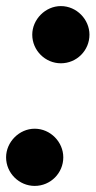

<svg xmlns="http://www.w3.org/2000/svg" viewBox="-21 -609 314 631"><path d="M93 2C145 2 187 -40 187 -92C187 -142 145 -186 93 -186C42 -186 -1 -142 -1 -92C-1 -40 42 2 93 2ZM179 -401C231 -401 273 -443 273 -495C273 -545 231 -589 179 -589C128 -589 85 -545 85 -495C85 -443 128 -401 179 -401Z"/></svg>

Font: Beautique Display Medium
Style: Bold
Weight: 900
Italic angle: -12°
Designer: Nhat-Quang Ngo
Version: Version 1.100;Glyphs 3.2.3 (3260)